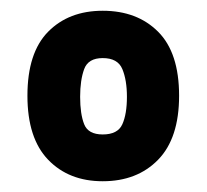

<svg xmlns="http://www.w3.org/2000/svg" viewBox="-20 -741 385 357"><path d="M171 -404Q108 -404 69.5 -444Q31 -484 31 -563Q31 -643 69.5 -682Q108 -721 171 -721Q235 -721 274 -682Q313 -643 313 -563Q313 -484 274 -444Q235 -404 171 -404ZM171 -491Q199 -491 207.5 -510Q216 -529 216 -561Q216 -592 207.5 -612.5Q199 -633 171 -633Q144 -633 136.5 -612.5Q129 -592 129 -561Q129 -529 136.5 -510Q144 -491 171 -491Z"/></svg>

Font: Kreon Light SemiBold
Style: Regular
Weight: 600
Version: Version 2.002